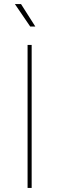

<svg xmlns="http://www.w3.org/2000/svg" viewBox="-20 -920 290 940"><path d="M115 0H135V-700H115ZM153 -790 83 -900H53L128 -790Z"/></svg>

Font: Chess Sans Thin
Style: Regular
Weight: 100
Designer: Wolf Bōese
Foundry: Wolf Bōese
Version: Version 7.223;Glyphs 3.3 (3306)